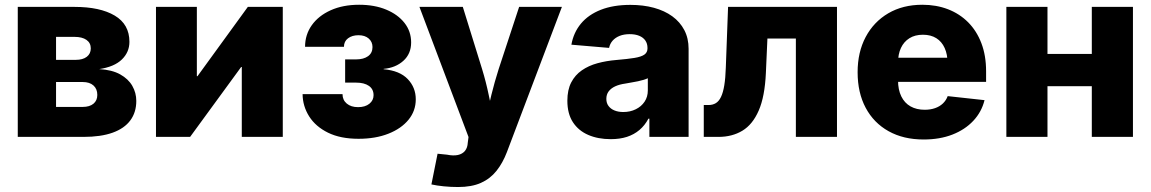

<svg xmlns="http://www.w3.org/2000/svg" viewBox="-20 -564 4741 791"><path d="M53.2 0V-535.6H287.1Q392.1 -535.6 452.6 -499.8Q513.2 -463.9 513.2 -391.6Q513.2 -349.1 481.9 -318.8Q450.7 -288.6 388.7 -279.3Q441.4 -276.4 475.1 -257.6Q508.8 -238.8 525.1 -210.2Q541.5 -181.6 541.5 -148.4Q541.5 -101.1 516.8 -67.9Q492.2 -34.7 443.8 -17.3Q395.5 0 323.7 0ZM210.9 -123.5H320.8Q349.1 -123.5 365 -136.7Q380.9 -149.9 380.9 -172.9Q380.9 -197.8 365 -211.9Q349.1 -226.1 320.8 -226.1H210.9ZM210.9 -317.4H292Q321.3 -317.4 337.6 -330.1Q354 -342.8 354 -364.7Q354 -387.2 336.2 -399.7Q318.4 -412.1 287.1 -412.1H210.9Z M1145 0H976.1V-288.1H973.6L763.2 0H622.6V-535.6H791V-250H793.5L1001 -535.6H1145Z M1457 7.8Q1382.8 7.8 1331.5 -17.3Q1280.3 -42.5 1253.7 -84.5Q1227.1 -126.5 1226.6 -176.3H1391.1Q1391.1 -151.9 1408.7 -137.2Q1426.3 -122.6 1455.1 -122.6Q1484.4 -122.6 1501.7 -136.5Q1519 -150.4 1519 -171.9Q1519 -196.8 1499.8 -210.2Q1480.5 -223.6 1447.3 -223.6H1401.9V-319.3H1447.3Q1478 -319.3 1496.3 -332.5Q1514.6 -345.7 1514.6 -370.1Q1514.6 -391.6 1499 -405.3Q1483.4 -418.9 1457 -418.9Q1430.7 -418.9 1413.8 -406.2Q1397 -393.6 1397 -371.1H1236.8Q1236.8 -420.9 1264.4 -460Q1292 -499 1342.3 -521.7Q1392.6 -544.4 1459.5 -544.4Q1522.9 -544.4 1571 -524.4Q1619.1 -504.4 1646.5 -469.5Q1673.8 -434.6 1673.8 -389.2Q1673.8 -342.3 1641.8 -313.5Q1609.9 -284.7 1560.5 -280.3V-278.8Q1626.5 -272.9 1659.7 -238.3Q1692.9 -203.6 1692.9 -154.8Q1692.9 -107.4 1663.1 -70.8Q1633.3 -34.2 1580.1 -13.2Q1526.9 7.8 1457 7.8Z M1757.3 195.8 1782.7 69.3 1821.3 73.2Q1847.7 78.6 1866.5 74.5Q1885.3 70.3 1895.8 57.4Q1906.2 44.4 1907.2 23.4L1910.2 0.5L1708 -535.6H1886.7L1966.3 -278.8Q1982.4 -226.1 1993.4 -172.9Q2004.4 -119.6 2017.1 -61H1978Q1991.2 -119.6 2004.4 -173.1Q2017.6 -226.6 2034.2 -278.8L2118.7 -535.6H2294.9L2068.4 62.5Q2051.3 107.4 2025.4 139.9Q1999.5 172.4 1961.2 189.5Q1922.9 206.5 1867.2 206.5Q1837.4 206.5 1808.3 203.6Q1779.3 200.7 1757.3 195.8Z M2496.1 9.3Q2443.8 9.3 2403.6 -8.1Q2363.3 -25.4 2340.3 -60.5Q2317.4 -95.7 2317.4 -148.9Q2317.4 -193.8 2333.3 -224.4Q2349.1 -254.9 2377 -274.2Q2404.8 -293.5 2441.4 -303.5Q2478 -313.5 2519.5 -316.9Q2565.9 -320.8 2594 -325.4Q2622.1 -330.1 2634.8 -339.1Q2647.5 -348.1 2647.5 -364.3V-366.7Q2647.5 -384.3 2638.7 -397Q2629.9 -409.7 2613.5 -416.5Q2597.2 -423.3 2574.2 -423.3Q2550.8 -423.3 2533 -416.3Q2515.1 -409.2 2503.9 -396.5Q2492.7 -383.8 2489.3 -366.7L2334 -379.9Q2342.8 -429.7 2373.3 -466.6Q2403.8 -503.4 2455.3 -523.7Q2506.8 -543.9 2577.1 -543.9Q2629.9 -543.9 2673.8 -532Q2717.8 -520 2749.8 -496.8Q2781.7 -473.6 2799.3 -439.9Q2816.9 -406.2 2816.9 -362.8V0H2655.3V-75.2H2651.4Q2636.7 -47.4 2614.5 -28.6Q2592.3 -9.8 2563 -0.2Q2533.7 9.3 2496.1 9.3ZM2547.9 -102.5Q2576.2 -102.5 2599.1 -113.8Q2622.1 -125 2635.5 -145Q2648.9 -165 2648.9 -191.4V-241.7Q2642.1 -238.3 2631.6 -235.1Q2621.1 -231.9 2608.4 -229.2Q2595.7 -226.6 2582.5 -224.4Q2569.3 -222.2 2556.2 -219.7Q2531.7 -216.3 2514.4 -208.3Q2497.1 -200.2 2487.5 -187.5Q2478 -174.8 2478 -156.7Q2478 -139.2 2487.1 -127.2Q2496.1 -115.2 2511.7 -108.9Q2527.3 -102.5 2547.9 -102.5Z M2879.4 0V-131.3H2898.4Q2916.5 -131.3 2929.2 -139.2Q2941.9 -147 2950.4 -164.8Q2959 -182.6 2963.9 -212.4Q2968.8 -242.2 2970.2 -285.6L2979.5 -535.6H3428.2V0H3258.8V-405.3H3141.6L3135.3 -263.7Q3130.9 -166 3105.7 -108.4Q3080.6 -50.8 3038.3 -25.4Q2996.1 0 2939.9 0Z M3785.2 10.7Q3702.1 10.7 3640.9 -23.4Q3579.6 -57.6 3546.4 -119.9Q3513.2 -182.1 3513.2 -266.6Q3513.2 -349.1 3546.4 -411.6Q3579.6 -474.1 3639.6 -509.3Q3699.7 -544.4 3779.8 -544.4Q3837.4 -544.4 3885.5 -525.9Q3933.6 -507.3 3968.8 -471.9Q4003.9 -436.5 4023.2 -385.7Q4042.5 -335 4042.5 -270V-226.6H3571.8V-326.2H3962.4L3883.8 -303.7Q3883.8 -339.8 3871.8 -366.2Q3859.9 -392.6 3837.4 -406.7Q3814.9 -420.9 3782.2 -420.9Q3749.5 -420.9 3726.6 -406.5Q3703.6 -392.1 3691.7 -366.5Q3679.7 -340.8 3679.7 -305.7V-233.4Q3679.7 -194.3 3693.1 -167Q3706.5 -139.6 3731.2 -125.7Q3755.9 -111.8 3789.6 -111.8Q3813 -111.8 3832 -118.4Q3851.1 -125 3864.5 -137.7Q3877.9 -150.4 3884.3 -168L4036.1 -151.4Q4023.9 -102.5 3989.7 -66.2Q3955.6 -29.8 3903.6 -9.5Q3851.6 10.7 3785.2 10.7Z M4526.4 -341.8V-209H4246.6V-341.8ZM4295.4 -535.6V0H4126V-535.6ZM4647.5 -535.6V0H4478V-535.6Z"/></svg>

Font: Inter 20pt ExtraBold
Style: Regular
Weight: 800
Version: Version 4.001;git-66647c0bb